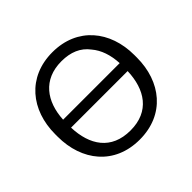

<svg xmlns="http://www.w3.org/2000/svg" viewBox="-140 -701 871 871"><g transform="rotate(-45 295.5 -265.5)"><path d="M42 -258C42 -103 135 15 296 15C457 15 550 -103 550 -258V-274C550 -428 456 -546 296 -546C136 -546 42 -428 42 -274ZM296 -44C172 -44 118 -129 114 -244H477C473 -130 419 -44 296 -44ZM296 -488C355 -488 400 -469 430 -429C459 -395 474 -350 477 -295H114C120 -406 178 -488 296 -488Z"/></g></svg>

Font: Cheyenne Sans Light
Style: Regular
Weight: 300
Designer: The Public Sans project authors (U.S. Web Design System), Libre Franklin designed by Pablo Impallari and Rodrigo Fuenzal
Foundry: The Cheyenne Sans Project Authors
Version: Version 2.007